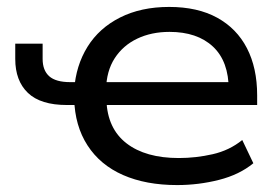

<svg xmlns="http://www.w3.org/2000/svg" viewBox="-20 -525 802 554"><path d="M491 9Q401 9 335 -20Q269 -49 232.5 -105.5Q196 -162 194 -240L209 -222H173Q97 -222 60.5 -257Q24 -292 24 -355V-399H103V-355Q103 -322 122 -305Q141 -288 183 -288H213L194 -266Q199 -336 232.5 -390Q266 -444 326.5 -474.5Q387 -505 468 -505Q550 -505 606.5 -474Q663 -443 692.5 -386Q722 -329 722 -250V-222H273L287 -236Q290 -154 345 -111.5Q400 -69 496 -69Q545 -69 593.5 -80Q642 -91 679 -121L711 -54Q671 -21 612 -6Q553 9 491 9ZM469 -433Q417 -433 376 -413.5Q335 -394 311 -357Q287 -320 286 -266L272 -288H662L640 -266Q640 -348 594.5 -390.5Q549 -433 469 -433Z"/></svg>

Font: Nunito Sans 7pt SemiExpanded
Style: Regular
Weight: 400
Width: 6
Designer: Vernon Adams
Foundry: Vernon Adams
Version: Version 3.101;gftools[0.9.27]